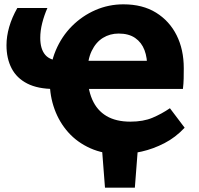

<svg xmlns="http://www.w3.org/2000/svg" viewBox="-20 -695 920 887"><path d="M465 172 449 -35H619L603 172ZM534 17Q458 17 397.5 -10Q337 -37 295.5 -83.5Q254 -130 232 -190.5Q210 -251 210 -318Q210 -397 237.5 -462Q265 -527 312.5 -574.5Q360 -622 421 -648.5Q482 -675 550 -675Q639 -675 701 -636.5Q763 -598 796 -532Q829 -466 829 -380Q829 -356 828.5 -332Q828 -308 825 -284L654 -318Q657 -329 658.5 -347.5Q660 -366 660 -380Q661 -428 647.5 -463.5Q634 -499 604.5 -519.5Q575 -540 528 -540Q488 -540 455.5 -520Q423 -500 403.5 -459.5Q384 -419 384 -358Q384 -286 406 -235.5Q428 -185 472 -159Q516 -133 582 -133Q642 -133 684.5 -151Q727 -169 765 -195L833 -105Q791 -60 739.5 -33.5Q688 -7 635 5Q582 17 534 17ZM717 -414 825 -284H231Q155 -284 106 -309Q57 -334 33.5 -379.5Q10 -425 10 -486Q10 -527 22.5 -570.5Q35 -614 60 -658H199Q184 -624 175 -588.5Q166 -553 166 -520Q166 -468 189.5 -441Q213 -414 266 -414Z"/></svg>

Font: Ysabeau SC Black
Style: Regular
Weight: 900
Designer: Christian Thalmann (Catharsis Fonts)
Version: Version 2.001;gftools[0.9.30]; featfreeze: smcp